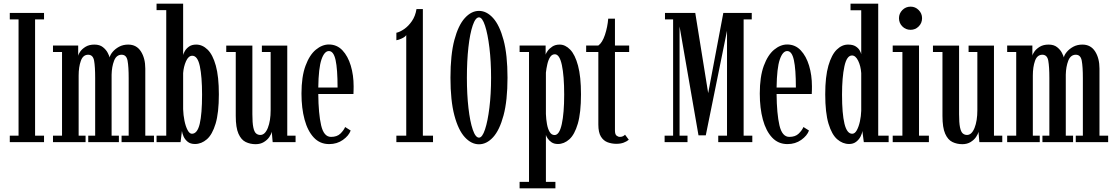

<svg xmlns="http://www.w3.org/2000/svg" viewBox="-20 -770 6028 1040"><path d="M33 0V-35H80.5V-665H33V-700H218.5V-665H170V-35H218.5V0Z M267 0V-35H316V-488.5H267V-523.5H403.5V-468Q404.5 -476 414.5 -490.5Q424.5 -505 443.8 -516.8Q463 -528.5 491.5 -528.5Q520 -528.5 537.5 -514.5Q555 -500.5 563.5 -483.8Q572 -467 574 -459Q576.5 -472.5 590 -488.8Q603.5 -505 625 -516.8Q646.5 -528.5 674.5 -528.5Q719.5 -528.5 743.2 -491.5Q767 -454.5 767 -398.5V-35H814V0H638.5V-35H677V-347Q677 -408.5 671 -441Q665 -473.5 639 -473.5Q610.5 -473.5 598 -441.2Q585.5 -409 584.5 -365.5V-35H624V0H458V-35H495.5V-347Q495.5 -408.5 489.8 -441Q484 -473.5 457.5 -473.5Q429.5 -473.5 417.8 -440.2Q406 -407 406 -360.5V-35H443.5V0Z M1036 10Q1011.5 10 996.5 -2.2Q981.5 -14.5 974.2 -31.2Q967 -48 965.5 -60.5L958 0H828V-35H880.5V-715H828V-750H972V-472Q973.5 -479.5 981 -493Q988.5 -506.5 1003.5 -517.5Q1018.5 -528.5 1043 -528.5Q1076.5 -528.5 1104.5 -501.2Q1132.5 -474 1149 -414.5Q1165.5 -355 1165.5 -259Q1165.5 -159 1147.8 -100Q1130 -41 1100.5 -15.5Q1071 10 1036 10ZM1019.5 -45.5Q1049 -45.5 1061.8 -99.2Q1074.5 -153 1074.5 -257Q1074.5 -354.5 1062.5 -411.2Q1050.5 -468 1021.5 -468Q1000.5 -468 987.5 -438.2Q974.5 -408.5 972 -374V-178.5Q973 -146.5 979.2 -116Q985.5 -85.5 996 -65.5Q1006.5 -45.5 1019.5 -45.5Z M1364.5 11Q1335.5 11 1311 -0.8Q1286.5 -12.5 1271.8 -45.5Q1257 -78.5 1257 -142V-488.5H1205.5V-523H1347V-151.5Q1347 -105 1352 -80.5Q1357 -56 1366.8 -47.5Q1376.5 -39 1390 -39Q1415.5 -39 1430.8 -77.2Q1446 -115.5 1446 -173.5V-488.5H1398.5V-523H1536V-35H1581V0H1457L1452 -56.5Q1449.5 -43.5 1438.8 -27.8Q1428 -12 1409.2 -0.5Q1390.5 11 1364.5 11Z M1763 10.5Q1713 10.5 1679.8 -25Q1646.5 -60.5 1629.8 -122.2Q1613 -184 1613 -263Q1613 -354.5 1634.8 -413.5Q1656.5 -472.5 1690.8 -500.8Q1725 -529 1761.5 -529Q1805 -529 1834.8 -497.5Q1864.5 -466 1880 -414.5Q1895.5 -363 1895.5 -302.5Q1895.5 -292 1895.2 -281.8Q1895 -271.5 1894.5 -261H1704Q1705 -153.5 1719.5 -91Q1734 -28.5 1773 -28.5Q1805.5 -28.5 1823.8 -46.2Q1842 -64 1849.5 -82L1879.5 -63Q1869.5 -35 1837.5 -12.2Q1805.5 10.5 1763 10.5ZM1761.5 -493.5Q1737 -493.5 1721.2 -447.5Q1705.5 -401.5 1704 -296H1808.5Q1808.5 -395.5 1797.8 -444.5Q1787 -493.5 1761.5 -493.5Z M2127 0V-35H2180.5V-580Q2175 -570.5 2157 -562Q2139 -553.5 2127 -552V-592.5Q2146 -596.5 2169.2 -612.5Q2192.5 -628.5 2211.2 -655.8Q2230 -683 2236 -721H2270.5V-35H2325.5V0Z M2574.5 11.5Q2533 11.5 2497.8 -26.8Q2462.5 -65 2441.2 -145Q2420 -225 2420 -349Q2420 -473.5 2441.2 -553.5Q2462.5 -633.5 2497.8 -672.2Q2533 -711 2574.5 -711Q2616 -711 2651 -672.2Q2686 -633.5 2707.5 -553.5Q2729 -473.5 2729 -349Q2729 -225 2707.5 -145Q2686 -65 2651 -26.8Q2616 11.5 2574.5 11.5ZM2574.5 -24.5Q2592.5 -24.5 2607.2 -69Q2622 -113.5 2631 -187.2Q2640 -261 2640 -349Q2640 -437.5 2631 -511.8Q2622 -586 2607.2 -631Q2592.5 -676 2574.5 -676Q2555.5 -676 2540.5 -632Q2525.5 -588 2517.2 -514Q2509 -440 2509 -349Q2509 -258.5 2517.5 -184.8Q2526 -111 2540.8 -67.8Q2555.5 -24.5 2574.5 -24.5Z M2794.5 250V215H2845.5V-488.5H2794.5V-523.5H2935.5V-474Q2937 -481 2946.2 -494Q2955.5 -507 2971.8 -517.8Q2988 -528.5 3011.5 -528.5Q3042 -528.5 3068.5 -501.2Q3095 -474 3111 -414.5Q3127 -355 3127 -259Q3127 -159 3109.8 -100Q3092.5 -41 3064 -15.5Q3035.5 10 3002 10Q2981 10 2967.2 0.5Q2953.5 -9 2946 -20.8Q2938.5 -32.5 2937 -39.5V215H2988.5V250ZM2984 -38.5Q3010 -38.5 3023 -97.8Q3036 -157 3036 -257.5Q3036 -359 3023.5 -417.5Q3011 -476 2985.5 -476Q2969.5 -476 2959.8 -460.8Q2950 -445.5 2944.8 -422.5Q2939.5 -399.5 2937 -376.5V-153Q2938 -124 2942.8 -97.8Q2947.5 -71.5 2957.5 -55Q2967.5 -38.5 2984 -38.5Z M3318.5 9Q3294 9 3271.5 0.8Q3249 -7.5 3235 -30Q3221 -52.5 3221 -95.5V-488.5H3155V-523.5H3221Q3242.5 -538.5 3256.8 -581.2Q3271 -624 3274.5 -669H3311V-523.5H3388V-488.5H3311V-63.5Q3311 -42 3319.8 -35.2Q3328.5 -28.5 3337.5 -28.5Q3347.5 -28.5 3354.8 -32.2Q3362 -36 3365.5 -40.5L3386 -13Q3374.5 -3.5 3357.8 2.8Q3341 9 3318.5 9Z M3580 0V-35H3626V-665H3582V-700H3746L3816 -265.5L3898 -700H4052V-665H4008V-35H4055V0H3870.5V-35H3918V-603.5L3803 -37H3763.5L3661 -626.5V-35H3704V0Z M4245.5 10.5Q4195.5 10.5 4162.2 -25Q4129 -60.5 4112.2 -122.2Q4095.5 -184 4095.5 -263Q4095.5 -354.5 4117.2 -413.5Q4139 -472.5 4173.2 -500.8Q4207.5 -529 4244 -529Q4287.5 -529 4317.2 -497.5Q4347 -466 4362.5 -414.5Q4378 -363 4378 -302.5Q4378 -292 4377.8 -281.8Q4377.5 -271.5 4377 -261H4186.5Q4187.5 -153.5 4202 -91Q4216.5 -28.5 4255.5 -28.5Q4288 -28.5 4306.2 -46.2Q4324.5 -64 4332 -82L4362 -63Q4352 -35 4320 -12.2Q4288 10.5 4245.5 10.5ZM4244 -493.5Q4219.5 -493.5 4203.8 -447.5Q4188 -401.5 4186.5 -296H4291Q4291 -395.5 4280.2 -444.5Q4269.5 -493.5 4244 -493.5Z M4579.5 10Q4544.5 10 4515 -15.5Q4485.5 -41 4467.8 -100Q4450 -159 4450 -259Q4450 -355 4467.2 -414.5Q4484.5 -474 4512.5 -501.2Q4540.5 -528.5 4573.5 -528.5Q4599.5 -528.5 4614.5 -519Q4629.5 -509.5 4636.5 -497Q4643.5 -484.5 4645 -476.5V-714.5H4587V-750H4737V-35H4793.5V0H4659L4651 -61Q4650 -47.5 4641.5 -30.8Q4633 -14 4617.5 -2Q4602 10 4579.5 10ZM4596 -45.5Q4610.5 -45.5 4621 -64.5Q4631.5 -83.5 4637.8 -112Q4644 -140.5 4645 -170V-374Q4642.5 -412 4628.5 -440.8Q4614.5 -469.5 4595 -469.5Q4566.5 -469.5 4553.8 -410.2Q4541 -351 4541 -257Q4541 -154.5 4554.2 -100Q4567.5 -45.5 4596 -45.5Z M4912.5 -608.5Q4886 -608.5 4867.8 -626.8Q4849.5 -645 4849.5 -671.5Q4849.5 -697 4867.8 -715.5Q4886 -734 4912.5 -734Q4938 -734 4956.2 -715.5Q4974.5 -697 4974.5 -671.5Q4974.5 -645 4956.2 -626.8Q4938 -608.5 4912.5 -608.5ZM4815.5 0V-35H4868V-488.5H4815.5V-523.5H4958V-35H5011.5V0Z M5192.5 11Q5163.5 11 5139 -0.8Q5114.5 -12.5 5099.8 -45.5Q5085 -78.5 5085 -142V-488.5H5033.5V-523H5175V-151.5Q5175 -105 5180 -80.5Q5185 -56 5194.8 -47.5Q5204.5 -39 5218 -39Q5243.5 -39 5258.8 -77.2Q5274 -115.5 5274 -173.5V-488.5H5226.5V-523H5364V-35H5409V0H5285L5280 -56.5Q5277.5 -43.5 5266.8 -27.8Q5256 -12 5237.2 -0.5Q5218.5 11 5192.5 11Z M5435.5 0V-35H5484.5V-488.5H5435.5V-523.5H5572V-468Q5573 -476 5583 -490.5Q5593 -505 5612.2 -516.8Q5631.5 -528.5 5660 -528.5Q5688.5 -528.5 5706 -514.5Q5723.5 -500.5 5732 -483.8Q5740.5 -467 5742.5 -459Q5745 -472.5 5758.5 -488.8Q5772 -505 5793.5 -516.8Q5815 -528.5 5843 -528.5Q5888 -528.5 5911.8 -491.5Q5935.5 -454.5 5935.5 -398.5V-35H5982.5V0H5807V-35H5845.5V-347Q5845.5 -408.5 5839.5 -441Q5833.5 -473.5 5807.5 -473.5Q5779 -473.5 5766.5 -441.2Q5754 -409 5753 -365.5V-35H5792.5V0H5626.5V-35H5664V-347Q5664 -408.5 5658.2 -441Q5652.5 -473.5 5626 -473.5Q5598 -473.5 5586.2 -440.2Q5574.5 -407 5574.5 -360.5V-35H5612V0Z"/></svg>

Font: Imbue 10pt Medium
Style: Regular
Weight: 500
Designer: Tyler Finck
Foundry: Etcetera Type Company
Version: Version 1.102; ttfautohint (v1.8.3)